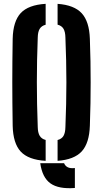

<svg xmlns="http://www.w3.org/2000/svg" viewBox="-20 -828 535 998"><path d="M45.9 -174.3Q44.9 -236.6 44.4 -292.2Q43.9 -347.7 43.9 -401Q43.9 -454.4 44.4 -509.7Q44.9 -565.1 45.9 -626.3Q48 -717.2 87.7 -760Q127.5 -802.7 217.3 -808.1V-699.5Q196.1 -694 186.4 -678.2Q176.7 -662.3 176.2 -632.7Q173.8 -571.9 172.7 -514.6Q171.6 -457.2 171.6 -401.3Q171.6 -345.3 172.7 -287.7Q173.8 -230.1 176.2 -167.9Q176.7 -138.2 186.4 -122.1Q196.1 -106 217.3 -100.5V8.1Q127.5 2.7 87.7 -40.1Q48 -83 45.9 -174.3ZM189.2 20.2H313Q319.2 35.4 333.1 41.8Q347 48.2 369.2 45.4V149.1Q285.3 155.6 242.5 125.4Q199.7 95.1 189.2 20.2ZM279.3 8V-100.2Q300.7 -105.7 310.1 -121.8Q319.5 -138 320 -167.9Q322.4 -229.6 323.8 -287Q325.1 -344.3 325.1 -400.2Q325.1 -456.2 323.8 -513.8Q322.4 -571.4 320 -632.7Q319.5 -662.3 310.1 -678.3Q300.7 -694.3 279.3 -699.8V-808Q365.6 -801.9 404.9 -759Q444.1 -716.2 447.1 -626.3Q449.3 -564.7 450.3 -509.4Q451.2 -454 451.2 -400.5Q451.2 -346.9 450.3 -291.6Q449.3 -236.3 447.1 -174.3Q444.1 -83.9 404.9 -41.1Q365.6 1.7 279.3 8Z"/></svg>

Font: Big Shoulders Stencil Text SC Thin
Style: Regular
Weight: 100
Designer: Patric King
Foundry: XO Type Co
Version: Version 2.001